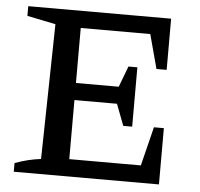

<svg xmlns="http://www.w3.org/2000/svg" viewBox="-49 -700 782 751"><g transform="rotate(5 342.5 -325.0)"><path d="M563 -221H602V0H32V-34Q59 -44 84 -50Q109 -56 134 -59L144 -589L32 -612V-650H593V-449H553L517 -583H244V-367H412L443 -449H478V-216H443L411 -300H244V-68H525Z"/></g></svg>

Font: Piazzolla SC Medium
Style: Regular
Weight: 500
Designer: Juan Pablo del Peral
Foundry: Huerta Tipografica
Version: Version 1.330